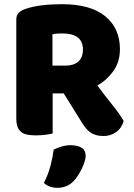

<svg xmlns="http://www.w3.org/2000/svg" viewBox="-20 -643 642 919"><path d="M232 -196V-4Q221 -1 197.5 2Q174 5 151 5Q128 5 110.5 1.5Q93 -2 81.5 -11Q70 -20 64 -36Q58 -52 58 -78V-549Q58 -570 69.5 -581.5Q81 -593 101 -600Q135 -612 180 -617.5Q225 -623 276 -623Q414 -623 484 -565Q554 -507 554 -408Q554 -346 522 -302Q490 -258 446 -234Q482 -185 517 -142Q552 -99 572 -64Q562 -29 535.5 -10.5Q509 8 476 8Q454 8 438 3Q422 -2 410 -11Q398 -20 388 -33Q378 -46 369 -61L285 -196ZM333 223Q316 241 296.5 248.5Q277 256 254 256Q216 256 190 233Q211 191 221.5 151.5Q232 112 237 73Q253 65 274.5 58.5Q296 52 318 52Q350 52 370 64Q390 76 390 104Q390 116 384.5 132.5Q379 149 371 165.5Q363 182 353 197.5Q343 213 333 223ZM295 -329Q333 -329 355 -348.5Q377 -368 377 -406Q377 -444 352.5 -463.5Q328 -483 275 -483Q260 -483 251 -482Q242 -481 231 -479V-329Z"/></svg>

Font: BALOOCHETTANREGULAR
Style: Book
Weight: 400
Designer: Maithili Shingre and Ek Type
Foundry: Ek Type
Version: Version 1.100;PS 1.000;hotconv 1.0.88;makeotf.lib2.5.647800;